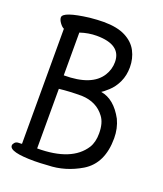

<svg xmlns="http://www.w3.org/2000/svg" viewBox="-136 -806 772 911"><g transform="rotate(20 250.0 -350.5)"><path d="M146 16Q20 16 20 -17Q20 -24 27 -32Q34 -40 47.5 -40Q61 -40 63 -41V-622Q53 -626 42 -641Q31 -656 31 -668Q31 -697 160 -713Q200 -717 230 -717Q298 -717 340 -695.5Q382 -674 401 -637.5Q420 -601 420 -557Q420 -516 404.5 -482.5Q389 -449 364.5 -427Q340 -405 332 -401Q400 -390 445 -307Q465 -265 465 -215Q465 -88 379 -36Q300 11 213 13Q173 16 146 16ZM138 -45Q312 -45 372 -139Q390 -168 390 -212Q390 -265 368 -294Q328 -349 252 -352Q189 -352 138 -346ZM138 -414H139Q279 -414 325 -487Q345 -519 345 -556Q345 -644 221 -644Q180 -644 138 -630Z"/></g></svg>

Font: LXGW WenKai Mono TC
Style: Bold
Weight: 700
Designer: LXGW / Fontworks Inc.
Foundry: LXGW / Fontworks Inc.
Version: Version 1.330